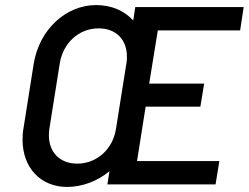

<svg xmlns="http://www.w3.org/2000/svg" viewBox="-20 -728 982 758"><path d="M928 -608 942 -700H514L506 -647C471 -686 419 -708 359 -708C241 -708 135 -612 113 -476L73 -223C70 -207 69 -192 69 -177C69 -65 141 10 245 10C305 10 365 -13 412 -52L404 0H831L846 -92H521L555 -307H771L786 -398H569L603 -608ZM285 -82C215 -82 173 -128 173 -194C173 -202 174 -211 175 -220L216 -478C229 -558 291 -616 369 -616C439 -616 481 -571 481 -505C481 -496 481 -487 479 -478L438 -220C426 -140 363 -82 285 -82Z"/></svg>

Font: Arthouse Owned Medium
Style: Italic
Weight: 500
Italic angle: -10°
Designer: Jeremy Tribby
Foundry: Tribby Type
Version: Version 1.000;PS 001.000;hotconv 1.0.88;makeotf.lib2.5.64775